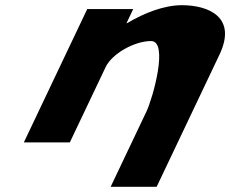

<svg xmlns="http://www.w3.org/2000/svg" viewBox="-20 -548 886 739"><path d="M71.8 0H248.8L386.7 -290C410.9 -341 497.2 -390 561.3 -390C630.3 -390 568 -170 543.8 -119L405.9 171H582.9L824.9 -338C892.9 -481 784.2 -528 680.1 -528C612.4 -528 536.9 -499 469.5 -459H467L492.7 -513H315.7Z"/></svg>

Font: Hussar
Style: BdSuprExtOblFive
Weight: 700
Foundry: Cannot Into Space Fonts
Version: Version 2.00